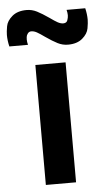

<svg xmlns="http://www.w3.org/2000/svg" viewBox="-91 -825 478 861"><g transform="rotate(-5 147.5 -394.5)"><path d="M234 -618Q210 -618 187.8 -629.2Q165.5 -640.5 134.5 -662Q113 -677.5 99.8 -684.8Q86.5 -692 75 -692Q65 -692 59 -684.2Q53 -676.5 52.2 -668.2Q51.5 -660 51.5 -657Q51.5 -646 55 -633H-29Q-35.5 -660.5 -35.5 -685Q-35.5 -699.5 -31.2 -723.8Q-27 -748 -3 -768.5Q21 -789 62 -789Q86 -789 108.2 -777.8Q130.5 -766.5 161.5 -745Q183 -729.5 196.2 -722.2Q209.5 -715 221 -715Q236 -715 240.2 -727.2Q244.5 -739.5 244.5 -749.5Q244.5 -760.5 241 -774H325Q331.5 -746.5 331.5 -722Q331.5 -707.5 327.2 -683.2Q323 -659 299 -638.5Q275 -618 234 -618ZM80 0V-540H216V0Z"/></g></svg>

Font: Vela Sans ExtBd
Style: Regular
Weight: 800
Designer: Principal design: Mikhail Sharanda - project Manrope.
Design modification: Ravid Balaliev
Foundry: Mikhail Sharanda
Version: Version 1.001